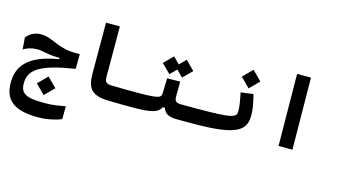

<svg xmlns="http://www.w3.org/2000/svg" viewBox="-106 -1079 3142 1788"><g transform="rotate(15 1465.0 -185.5)"><path d="M340.8 321.8C423.3 321.8 509.8 302.7 563.5 279.3L564.5 155.3C500 167 439.9 177.7 370.1 177.7C188 177.7 130.9 151.4 130.9 48.3C130.9 -93.3 253.9 -156.2 563 -205.1L564.5 -347.2C494.1 -345.7 448.2 -348.1 387.2 -366.7C297.4 -393.6 250 -432.6 168 -432.6C122.1 -432.6 68.8 -414.6 30.3 -364.3L39.1 -250.5C73.2 -274.9 123 -288.6 168.9 -288.6C199.2 -288.6 225.6 -283.2 268.1 -275.4C324.7 -265.1 358.9 -265.1 392.6 -264.6V-252.4C160.2 -213.9 11.7 -126 11.7 72.8C11.7 253.4 121.1 321.8 340.8 321.8ZM337.9 107.9 427.2 18.6 337.9 -71.3 248.5 18.6Z M1166 4.9C1194.3 4.9 1206.1 -30.3 1206.1 -63.5C1206.1 -106.9 1194.3 -139.2 1171.9 -139.2C1094.2 -139.2 989.3 -139.2 923.8 -142.1C873 -144.5 859.4 -156.7 859.4 -215.3L858.4 -693.4H724.6L725.6 -198.2C726.1 -57.1 776.9 -2.9 927.7 2C999.5 4.4 1099.6 4.9 1166 4.9Z M1166 4.9C1359.4 4.9 1409.2 -15.1 1439.9 -69.8H1458.5C1476.6 -19 1513.2 4.9 1593.3 4.9H1752C1775.4 4.9 1794.4 -20 1794.4 -75.7C1794.4 -120.1 1782.7 -139.2 1757.8 -139.2H1614.3C1543.9 -139.2 1532.7 -149.4 1532.7 -206.5L1534.2 -342.3L1408.7 -340.3L1404.3 -198.7C1402.8 -152.3 1388.2 -139.2 1171.9 -139.2ZM1540.5 -382.8 1626.5 -468.3 1540.5 -554.7 1479.5 -493.2 1418.5 -554.7 1332.5 -468.3 1418.5 -382.8 1479.5 -443.8Z M1752 4.9C2182.1 4.9 2254.9 -67.4 2254.9 -211.4C2254.9 -272.5 2243.2 -327.1 2223.1 -406.7L2103 -391.1C2119.6 -313 2128.4 -257.3 2128.4 -218.3C2128.4 -158.7 2105.5 -139.2 1757.8 -139.2C1741.2 -139.2 1723.6 -128.4 1723.6 -75.7C1723.6 -16.1 1732.9 4.9 1752 4.9ZM2165.5 -446.3 2254.9 -535.6 2165.5 -625.5 2076.2 -535.6Z M2573.7 0H2707.5L2700.7 -693.4H2566.9Z"/></g></svg>

Font: Cascadia Code
Style: Bold
Weight: 700
Monospace: yes
Designer: Aaron Bell
Foundry: Saja Typeworks
Version: Version 2404.023